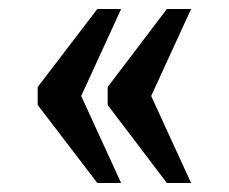

<svg xmlns="http://www.w3.org/2000/svg" viewBox="-20 -484 510 428"><path d="M352 -76H406L317 -270L406 -464H352L220 -290V-250ZM197 -76H250L161 -270L250 -464H197L64 -290V-250Z"/></svg>

Font: Noto Serif Georgian Condensed SemiBold
Style: Regular
Weight: 600
Width: 3
Designer: Monotype Design Team, Akaki Razmadze
Foundry: Google LLC
Version: Version 2.003